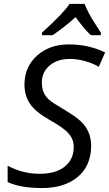

<svg xmlns="http://www.w3.org/2000/svg" viewBox="-20 -951 557 981"><path d="M19 -21V-104Q98.1 -63 181.2 -63Q264.2 -62.5 310.5 -99.6Q356.9 -136.7 356.9 -201.2Q356.4 -239.3 331.1 -268.6Q305.7 -297.9 233.9 -337.9Q162.1 -378.4 133.8 -419.9Q105.5 -461.4 105 -518.1Q105 -609.4 169.4 -667Q233.9 -724.6 333 -724.1Q432.1 -724.1 517.1 -683.1L484.9 -609.9Q452.6 -628.4 412.6 -639.2Q372.6 -649.9 338.9 -649.9Q273.4 -650.4 233.4 -616.2Q193.4 -582 193.8 -528.8Q193.8 -475.6 228.5 -443.4Q246.6 -426.8 308.1 -390.6Q369.1 -354.5 394.5 -329.6Q445.3 -280.3 445.8 -207Q445.3 -103.5 377 -46.9Q308.6 9.8 195.8 9.8Q83 9.8 19 -21ZM495.1 -771H444.8Q417 -794.4 366.2 -863.3Q300.8 -805.2 248 -771H194.8V-784.2Q311.5 -891.1 335 -931.2H412.1Q430.2 -882.8 474.6 -816.4L495.1 -784.2Z"/></svg>

Font: OpenSans-Italic
Style: Italic
Weight: 400
Italic angle: -12°
Foundry: Ascender Corporation
Version: Version 1.10